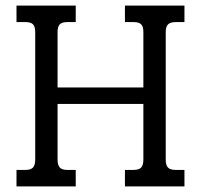

<svg xmlns="http://www.w3.org/2000/svg" viewBox="-20 -667 719 687"><path d="M39 -59H71Q90 -59 98 -67.5Q106 -76 106 -96V-552Q106 -572 98 -580Q90 -588 71 -588H39V-647H251V-588H221Q202 -588 194 -580Q186 -572 186 -552V-354H493V-552Q493 -572 485 -580Q477 -588 458 -588H427V-647H640V-588H609Q590 -588 581.5 -580Q573 -572 573 -552V-96Q573 -76 581 -67.5Q589 -59 609 -59H640V0H427V-59H458Q477 -59 485 -67.5Q493 -76 493 -96V-295H186V-96Q186 -76 194 -67.5Q202 -59 221 -59H251V0H39Z"/></svg>

Font: Pridi Light
Style: Regular
Weight: 300
Version: Version 1.002